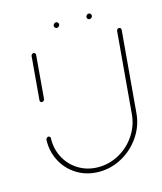

<svg xmlns="http://www.w3.org/2000/svg" viewBox="-96 -685 637 756"><g transform="rotate(-15 222.5 -306.5)"><path d="M68.9 -323.7Q64.8 -323.7 62.6 -326.5Q60.4 -329.3 60.7 -333L75.9 -509.3Q76.3 -513 79.3 -515.7Q82.2 -518.5 85.9 -518.5Q89.6 -518.5 92.2 -515.7Q94.8 -513 94.4 -509.3L79.3 -333Q78.5 -328.9 75.6 -326.3Q72.6 -323.7 68.9 -323.7ZM436.7 -526.7Q440.4 -526.7 443 -524.1Q445.6 -521.5 445.2 -517.4L416.3 -184.4Q411.9 -134.1 383.3 -91.9Q354.8 -49.6 310.4 -24.8Q265.9 0 215.9 0Q167 0 127.8 -23.3Q88.5 -46.7 66.9 -87Q45.2 -127.4 47 -175.6Q47.4 -179.3 50.4 -182.4Q53.3 -185.6 57.4 -185.6Q61.1 -185.6 63.5 -183Q65.9 -180.4 65.6 -176.7Q64.1 -133.3 83.5 -97Q103 -60.7 138.3 -39.6Q173.7 -18.5 217.4 -18.5Q262.6 -18.5 302.6 -40.7Q342.6 -63 368.1 -101.1Q393.7 -139.3 397.8 -184.4L426.7 -517.4Q427 -521.1 429.8 -523.9Q432.6 -526.7 436.7 -526.7ZM324.1 -600.7Q324.1 -605.6 327.8 -609.1Q331.5 -612.6 336.3 -612.6Q340.4 -612.6 343.3 -609.4Q346.3 -606.3 346.3 -602.2Q346.3 -597.4 342.6 -593.9Q338.9 -590.4 334.1 -590.4Q330 -590.4 327 -593.5Q324.1 -596.7 324.1 -600.7ZM190.7 -600.7Q190.7 -605.6 194.4 -609.1Q198.1 -612.6 203 -612.6Q207 -612.6 210 -609.4Q213 -606.3 213 -602.2Q213 -597.4 209.3 -593.9Q205.6 -590.4 200.7 -590.4Q196.7 -590.4 193.7 -593.5Q190.7 -596.7 190.7 -600.7Z"/></g></svg>

Font: 26F Galaxy Sans Hairline
Style: Italic
Weight: 50
Italic angle: -5°
Designer: C₂₉H₂₅N₃O₅
Version: Version 1.200